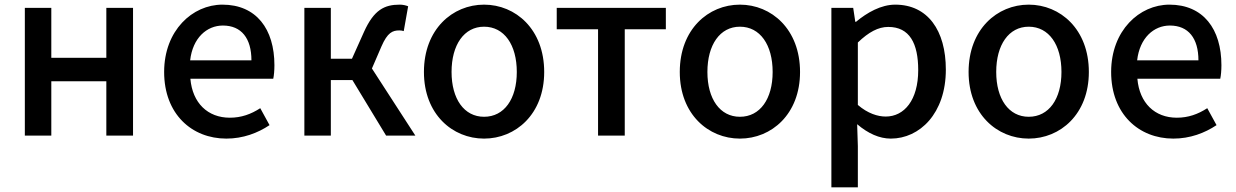

<svg xmlns="http://www.w3.org/2000/svg" viewBox="-20 -584 5323 827"><path d="M87 0H201V-234H438V0H553V-550H438V-335H201V-550H87Z M955 13C1027 13 1090 -11 1141 -45L1101 -118C1061 -92 1019 -77 970 -77C875 -77 809 -140 800 -245H1157C1160 -258 1162 -281 1162 -303C1162 -459 1084 -564 938 -564C809 -564 687 -453 687 -274C687 -93 806 13 955 13ZM799 -324C810 -421 871 -474 940 -474C1020 -474 1063 -419 1063 -324Z M1582 -289 1623 -384C1649 -444 1671 -453 1700 -453C1708 -453 1712 -452 1719 -450L1738 -557C1728 -561 1715 -564 1702 -564C1636 -564 1591 -542 1548 -447L1496 -331H1405V-550H1291V0H1405V-239H1498L1643 0H1769Z M2065 13C2201 13 2324 -92 2324 -274C2324 -458 2201 -564 2065 -564C1929 -564 1806 -458 1806 -274C1806 -92 1929 13 2065 13ZM2065 -81C1979 -81 1925 -158 1925 -274C1925 -391 1979 -469 2065 -469C2152 -469 2206 -391 2206 -274C2206 -158 2152 -81 2065 -81Z M2556 0H2671V-458H2848V-550H2378V-458H2556Z M3167 13C3303 13 3426 -92 3426 -274C3426 -458 3303 -564 3167 -564C3031 -564 2908 -458 2908 -274C2908 -92 3031 13 3167 13ZM3167 -81C3081 -81 3027 -158 3027 -274C3027 -391 3081 -469 3167 -469C3254 -469 3308 -391 3308 -274C3308 -158 3254 -81 3167 -81Z M3561 223H3675V45L3672 -49C3719 -9 3768 13 3817 13C3941 13 4054 -95 4054 -284C4054 -453 3976 -564 3836 -564C3775 -564 3715 -530 3667 -490H3664L3655 -550H3561ZM3795 -82C3761 -82 3718 -95 3675 -132V-401C3722 -446 3763 -468 3806 -468C3898 -468 3935 -397 3935 -282C3935 -153 3875 -82 3795 -82Z M4411 13C4547 13 4670 -92 4670 -274C4670 -458 4547 -564 4411 -564C4275 -564 4152 -458 4152 -274C4152 -92 4275 13 4411 13ZM4411 -81C4325 -81 4271 -158 4271 -274C4271 -391 4325 -469 4411 -469C4498 -469 4552 -391 4552 -274C4552 -158 4498 -81 4411 -81Z M5034 13C5106 13 5169 -11 5220 -45L5180 -118C5140 -92 5098 -77 5049 -77C4954 -77 4888 -140 4879 -245H5236C5239 -258 5241 -281 5241 -303C5241 -459 5163 -564 5017 -564C4888 -564 4766 -453 4766 -274C4766 -93 4885 13 5034 13ZM4878 -324C4889 -421 4950 -474 5019 -474C5099 -474 5142 -419 5142 -324Z"/></svg>

Font: Noto Sans T Chinese Medium
Style: Regular
Weight: 500
Designer: Ryoko NISHIZUKA (kana & ideographs); Paul D. Hunt (Latin, Greek & Cyrillic); Wenlong ZHANG (bopomofo); Sandoll Communica
Foundry: Adobe Systems Incorporated
Version: Version 1.000;PS 1;hotconv 1.0.78;makeotf.lib2.5.61930